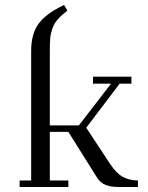

<svg xmlns="http://www.w3.org/2000/svg" viewBox="-20 -744 589 764"><path d="M58.1 0V-25.9H104V-541Q104 -610.4 134.5 -650.9Q165 -691.4 234.9 -724.1L248 -702.1Q223.1 -682.1 209.2 -666.3Q195.3 -650.4 188.5 -630.6Q181.6 -610.8 179.9 -593Q178.2 -575.2 178.2 -542V-245.1H293.9L421.9 -411.1H350.1V-439H502.9V-411.1H456.1L323.2 -235.8L418 -91.8Q443.4 -53.7 469.2 -39.8Q495.1 -25.9 528.8 -25.9V0H449.2Q419.9 0 398.7 -8.8Q377.4 -17.6 363.8 -41L252 -219.2H178.2V-25.9H252V0Z"/></svg>

Font: Dehuti
Style: Book
Weight: 400
Version: Version 1.2